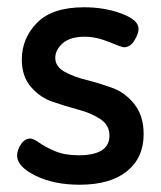

<svg xmlns="http://www.w3.org/2000/svg" viewBox="-20 -500 444 528"><path d="M27 -72Q27 -87 37.5 -103Q48 -119 63 -119Q72 -119 88 -107.5Q104 -96 131 -84.5Q158 -73 196 -73Q281 -73 281 -127Q281 -156 256 -172.5Q231 -189 195.5 -198.5Q160 -208 125 -220Q90 -232 65 -261Q40 -290 40 -336Q40 -395 82 -437.5Q124 -480 211 -480Q268 -480 314.5 -462.5Q361 -445 361 -421Q361 -407 349.5 -388.5Q338 -370 321 -370Q315 -370 280 -384.5Q245 -399 213 -399Q173 -399 152.5 -381Q132 -363 132 -341Q132 -317 157 -303Q182 -289 218 -280Q254 -271 289.5 -258Q325 -245 350 -213Q375 -181 375 -131Q375 -66 329 -29Q283 8 199 8Q128 8 77.5 -17Q27 -42 27 -72Z"/></svg>

Font: TerminalDosisSemiBold
Style: Bold
Weight: 600
Designer: EdgarTolentino, PabloImpallari, IginoMarini
Foundry: EdgarTolentino, PabloImpallari, IginoMarini
Version: Version 1.006